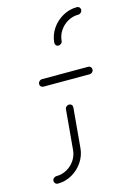

<svg xmlns="http://www.w3.org/2000/svg" viewBox="-106 -572 521 773"><g transform="rotate(-15 155.0 -185.5)"><path d="M162.2 -147.8Q168.5 -147.8 172.6 -143.3Q176.7 -138.9 176.3 -132.6L161.5 33Q158.9 64.1 141.1 90.6Q123.3 117 95.6 132.6Q67.8 148.1 36.7 148.1Q30.7 148.1 26.5 143.9Q22.2 139.6 22.2 133.3Q22.2 127 27.4 122.2Q32.6 117.4 39.3 117.4Q62.2 117.4 82.6 106.1Q103 94.8 115.9 75.4Q128.9 55.9 130.7 33L145.6 -132.6Q145.9 -138.9 150.9 -143.3Q155.9 -147.8 162.2 -147.8ZM67.4 -257.8Q67.4 -264.8 72.4 -269.8Q77.4 -274.8 84.1 -274.8H276.3Q282.2 -274.8 286.3 -270.6Q290.4 -266.3 290.4 -260.4Q290.4 -253.7 285.4 -248.9Q280.4 -244.1 273.7 -244.1H81.5Q75.6 -244.1 71.5 -248Q67.4 -251.9 67.4 -257.8ZM183.3 -388.1Q177 -388.1 173 -392.6Q168.9 -397 169.3 -403.3Q171.9 -434.8 189.6 -461.1Q207.4 -487.4 235.2 -503Q263 -518.5 294.4 -518.5Q300.4 -518.5 304.4 -514.4Q308.5 -510.4 308.5 -504.8Q308.5 -497.8 303.5 -492.8Q298.5 -487.8 291.9 -487.8Q268.9 -487.8 248.5 -476.5Q228.1 -465.2 215 -445.7Q201.9 -426.3 200 -403.3Q199.6 -397 194.6 -392.6Q189.6 -388.1 183.3 -388.1Z"/></g></svg>

Font: 26F Galaxy Sans Ultra Light
Style: Italic
Weight: 200
Italic angle: -5°
Designer: C₂₉H₂₅N₃O₅
Version: Version 1.200